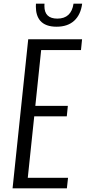

<svg xmlns="http://www.w3.org/2000/svg" viewBox="-20 -1023 466 1043"><path d="M287.1 -877.9Q227.1 -877.9 198.7 -910.2Q174.8 -938.5 174.8 -987.3Q174.8 -994.6 175.3 -1002.9H221.7Q221.2 -996.1 221.2 -990.2Q221.2 -921.9 291.5 -921.9Q367.2 -921.9 379.4 -1002.9H426.3Q418.5 -942.9 383.1 -910.4Q347.7 -877.9 287.1 -877.9ZM48.3 0 133.3 -809.6H425.8L419.9 -751H203.6L171.9 -447.8H348.6L342.8 -391.1H166L130.9 -57.1H349.6L343.3 0Z"/></svg>

Font: Oswald
Style: Light
Weight: 300
Designer: Vernon Adams
Foundry: Vernon Adams
Version: 3.0; ttfautohint (v0.95.6-bc232) -l 8 -r 50 -G 200 -x 0 -w "